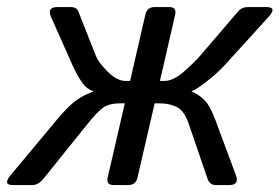

<svg xmlns="http://www.w3.org/2000/svg" viewBox="-27 -533 805 553"><path d="M9.8 0Q-20 0 3.9 -28.8L136.2 -187.5Q170.9 -229 193.1 -244.4Q215.3 -259.8 241.7 -269.5L242.2 -270.5Q222.2 -276.4 208.3 -296.9Q194.3 -317.4 182.1 -344.7L120.1 -483.9Q107.4 -512.7 139.2 -512.7H175.8Q193.8 -512.7 198.7 -500L249.5 -371.1Q256.3 -353.5 283 -326.7Q309.6 -299.8 335.4 -299.8H347.7L391.6 -490.7Q396.5 -512.7 418.5 -512.7H460.4Q482.4 -512.7 477.5 -490.7L433.6 -299.8H445.8Q471.7 -299.8 501.7 -325.9Q531.7 -352.1 548.3 -371.1L658.7 -500Q669.4 -512.7 687.5 -512.7H739.7Q772.5 -512.7 746.1 -483.9L619.6 -344.7Q599.6 -322.8 568.6 -298.6Q537.6 -274.4 525.4 -270.5L524.9 -269.5Q547.4 -259.8 562.7 -243.9Q578.1 -228 593.3 -187.5L652.3 -28.8Q663.1 0 632.8 0H594.2Q577.1 0 570.8 -18.1L517.1 -174.8Q503.9 -213.9 482.7 -224.6Q461.4 -235.4 431.2 -235.4H418.5L369.1 -22Q364.3 0 342.3 0H300.3Q278.3 0 283.2 -22L332.5 -235.4H319.8Q289.6 -235.4 272.5 -224.6Q255.4 -213.9 224.1 -174.8L98.1 -18.1Q83.5 0 65.9 0Z"/></svg>

Font: Istok Web
Style: BoldItalic
Weight: 700
Italic angle: -13°
Designer: Andrey V. Panov
Foundry: Andrey V. Panov
Version: Version 1.0.2g